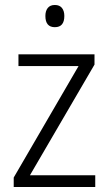

<svg xmlns="http://www.w3.org/2000/svg" viewBox="-20 -750 436 770"><path d="M362 0H35V-38L295 -485H54V-532H359V-491L100 -47H362ZM200 -730Q219 -730 228.5 -718Q238 -706 238 -686Q238 -641 200 -641Q162 -641 162 -686Q162 -706 171.5 -718Q181 -730 200 -730Z"/></svg>

Font: Noto Sans Sinhala SemiCondensed Light
Style: Regular
Weight: 300
Width: 4
Designer: Jelle Bosma - Monotype Design Team
Foundry: Monotype Imaging Inc.
Version: Version 2.006; ttfautohint (v1.8.4.7-5d5b)